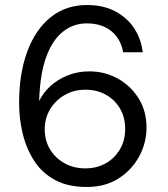

<svg xmlns="http://www.w3.org/2000/svg" viewBox="-20 -732 667 764"><path d="M325 12Q250 12 198.5 -16Q147 -44 116 -92Q85 -140 70.5 -199.5Q56 -259 56 -322Q56 -438 88 -525.5Q120 -613 180.5 -662.5Q241 -712 326 -712Q392 -712 439.5 -686.5Q487 -661 514.5 -618.5Q542 -576 548 -524H470Q460 -579 422 -609Q384 -639 325 -639Q272 -639 230.5 -606Q189 -573 164.5 -507Q140 -441 136 -338Q136 -336 136 -334Q136 -332 136 -330Q151 -362 179.5 -388.5Q208 -415 248 -431.5Q288 -448 336 -448Q396 -448 447.5 -420Q499 -392 531 -341.5Q563 -291 563 -223Q563 -164 534 -110Q505 -56 452 -22Q399 12 325 12ZM319 -62Q365 -62 400.5 -82Q436 -102 457 -137.5Q478 -173 478 -219Q478 -266 457 -301Q436 -336 400.5 -355.5Q365 -375 319 -375Q274 -375 237.5 -354Q201 -333 179.5 -297.5Q158 -262 158 -218Q158 -172 179.5 -137Q201 -102 237.5 -82Q274 -62 319 -62Z"/></svg>

Font: DM Sans 12pt
Style: Regular
Weight: 400
Version: Version 4.004;gftools[0.9.30]